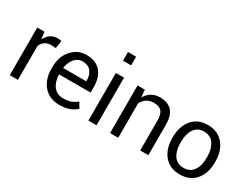

<svg xmlns="http://www.w3.org/2000/svg" viewBox="-70 -1299 2386 1846"><g transform="rotate(30 1123.0 -376.0)"><path d="M161.5 0H71V-528.5H152L160.5 -451.5L162 -451Q208 -538 295.5 -538Q319 -538 336.5 -532.5L324 -447L271.5 -449.5Q191.5 -449.5 161.5 -376Z M737.5 -316.5V-329Q737.5 -388 706.2 -426.5Q675 -465 612.5 -465Q577 -465 549.5 -445.5Q522 -426 504.5 -392.5Q487 -359 480.5 -316.5ZM627 10Q515.5 10 451.2 -62.2Q387 -134.5 387 -253.5V-275.5Q387 -390.5 453 -464.2Q519 -538 612.5 -538Q720 -538 774 -475Q828 -412 828 -302.5V-243.5H477.5Q479.5 -162.5 518 -112.8Q556.5 -63 627 -63Q674.5 -63 710.8 -76.2Q747 -89.5 777 -115L812.5 -55Q746.5 10 627 10Z M1034.5 -665H944V-761.5H1034.5ZM1034.5 0H944V-528.5H1034.5Z M1609.5 0H1519V-331.5Q1519 -401 1492.5 -432Q1466 -463 1404.5 -463Q1358.5 -463 1326.2 -441.5Q1294 -420 1275 -383.5V0H1184.5V-528.5H1266L1272 -449L1273.5 -448.5Q1298.5 -489.5 1337.8 -513.8Q1377 -538 1431.5 -538Q1518 -538 1563.8 -489.2Q1609.5 -440.5 1609.5 -333.5Z M1962.5 -63Q2035 -63 2071.5 -117.5Q2092.5 -148.5 2100.2 -184.5Q2108 -220.5 2108 -269.5Q2108 -354.5 2071.2 -409.8Q2034.5 -465 1961.5 -465Q1889 -465 1853 -409.8Q1817 -354.5 1817 -269.5V-258Q1817 -171.5 1853.2 -117.2Q1889.5 -63 1962.5 -63ZM1962.5 10Q1851 10 1788.8 -63.8Q1726.5 -137.5 1726.5 -258V-269.5Q1726.5 -389 1789 -463.5Q1851.5 -538 1961.5 -538Q2073 -538 2135.8 -463.5Q2198.5 -389 2198.5 -269.5V-258Q2198.5 -138 2136 -64Q2073.5 10 1962.5 10Z"/></g></svg>

Font: Roberto Sans
Style: Regular
Weight: 400
Designer: Google (font) & Cristiano Sobral (main changes)
Version: Version 1.500; ttfautohint (v1.8.4.7-5d5b-dirty)